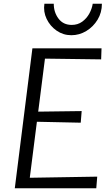

<svg xmlns="http://www.w3.org/2000/svg" viewBox="-20 -1005 596 1025"><path d="M494 0H59L153 -747H522L520 -688L220 -692L184 -409L416 -412L411 -350L177 -355L139 -56L499 -62ZM361 -817Q317.5 -817 282.5 -841.2Q247.5 -865.5 229 -904Q210.5 -942.5 217 -985H267Q267 -939.5 292.2 -905.8Q317.5 -872 363 -872Q395 -872 418.8 -889.2Q442.5 -906.5 456.8 -932.5Q471 -958.5 475 -985H524Q524 -938 501 -900Q478 -862 440.8 -839.5Q403.5 -817 361 -817Z"/></svg>

Font: Merriweather Sans Variable Regular
Style: Italic
Weight: 300
Italic angle: -8°
Designer: Eben Sorkin
Foundry: Eben Sorkin
Version: Version 2.001